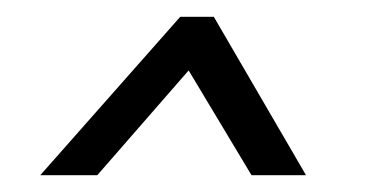

<svg xmlns="http://www.w3.org/2000/svg" viewBox="-20 -704 441 229"><path d="M28 -495 195 -684H235L345 -495H280L205 -620L96 -495Z"/></svg>

Font: Alumni Sans Medium
Style: Italic
Weight: 500
Italic angle: -8°
Designer: Robert E. Leuschke
Foundry: Robert E. Leuschke
Version: Version 1.016